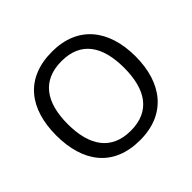

<svg xmlns="http://www.w3.org/2000/svg" viewBox="-174 -922 1129 1129"><g transform="rotate(-45 390.5 -357.5)"><path d="M720 -358C720 -580 606 -725 392 -725C168 -725 61 -578 61 -359C61 -138 168 10 391 10C606 10 720 -137 720 -358ZM156 -358C156 -538 230 -646 392 -646C553 -646 625 -538 625 -358C625 -178 553 -68 391 -68C230 -68 156 -178 156 -358Z"/></g></svg>

Font: Noto Sans Nandinagari
Style: Regular
Weight: 400
Designer: Ek Type
Foundry: Ek Type
Version: Version 1.002